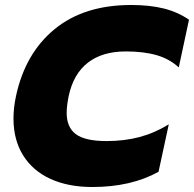

<svg xmlns="http://www.w3.org/2000/svg" viewBox="-20 -734 777 769"><path d="M34 -259Q34 -303 44 -349Q81 -521 199 -617.5Q317 -714 505 -714Q580 -714 636 -700Q692 -686 737 -655L696 -464Q659 -498 607.5 -513Q556 -528 484 -528Q390 -528 332 -483Q274 -438 255 -349Q247 -309 247 -282Q247 -224 284 -196.5Q321 -169 407 -169Q478 -169 538.5 -185Q599 -201 656 -236L615 -46Q505 15 350 15Q253 15 182 -17.5Q111 -50 72.5 -112Q34 -174 34 -259Z"/></svg>

Font: Prompt ExtraBold
Style: Italic
Weight: 800
Italic angle: -12°
Designer: Katatrad Team
Foundry: CadsonDemak
Version: Version 1.001